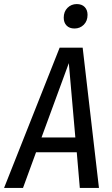

<svg xmlns="http://www.w3.org/2000/svg" viewBox="-49 -923 551 943"><path d="M328 -175H128L64 0H-29L244 -689H357L437 0H343ZM321 -248 289 -613 155 -248ZM264 -836Q264 -866 282.5 -884.5Q301 -903 328 -903Q353 -903 367 -888.5Q381 -874 381 -850Q381 -820 362.5 -801.5Q344 -783 317 -783Q292 -783 278 -797.5Q264 -812 264 -836Z"/></svg>

Font: Fira Sans Compressed
Style: Italic
Weight: 400
Width: 1
Italic angle: -8°
Designer: bBox Type GmbH & Carrois Corporate GbR & Edenspiekermann AG
Foundry: bBox Type GmbH & Carrois Corporate GbR & Edenspiekermann AG
Version: Version 4.301